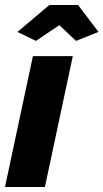

<svg xmlns="http://www.w3.org/2000/svg" viewBox="-30 -750 415 770"><path d="M40 -622 168 -730H283L365 -622L275 -586L208 -649L114 -586ZM102 -525H262L150 0H-10Z"/></svg>

Font: Raleway-v4020 ExtraBold
Style: Italic
Weight: 800
Italic angle: -12°
Designer: Matt McInerney, Pablo Impallari, Rodrigo Fuenzalida
Foundry: Matt McInerney, Pablo Impallari, Rodrigo Fuenzalida
Version: Version 4.020;PS 004.020;hotconv 1.0.88;makeotf.lib2.5.64775